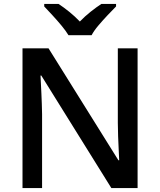

<svg xmlns="http://www.w3.org/2000/svg" viewBox="-20 -961 818 981"><path d="M683 0H549L191 -575H187Q189 -535 191.5 -483.5Q194 -432 195 -378V0H95V-714H228L585 -142H589Q588 -163 586.5 -195.5Q585 -228 583.5 -264Q582 -300 582 -333V-714H683ZM330 -781Q316 -804 294 -830.5Q272 -857 248 -883Q224 -909 206 -928V-941H279Q305 -924 333.5 -901Q362 -878 388 -851Q414 -878 443 -901Q472 -924 498 -941H573V-928Q554 -909 529.5 -883Q505 -857 482.5 -830.5Q460 -804 448 -781Z"/></svg>

Font: Noto Sans Nag Mundari Medium
Style: Regular
Weight: 500
Version: Version 1.000